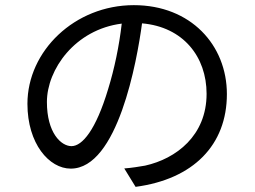

<svg xmlns="http://www.w3.org/2000/svg" viewBox="-20 -704 996 749"><path d="M258.9 -133.9C218 -133.9 163 -186.1 163 -306.1C163 -433.2 272.7 -588.8 454.9 -611.9C445 -524.9 426.1 -435 402 -356.9C354 -196.7 300.8 -133.9 258.9 -133.9ZM508.9 24.9C734 -5 865.1 -138.1 865.1 -337C865.1 -528.1 724.1 -683.9 502.1 -683.9C271.3 -683.9 87 -505 87 -299C87 -143.1 171.9 -46.2 256 -46.2C438.9 -46.2 514.2 -464.8 534.1 -612.9C695 -599.1 785.9 -482.2 785.9 -338.1C785.9 -175.1 667.3 -84.9 546.2 -57.9C523.1 -54 494 -49 464.8 -46.9Z"/></svg>

Font: Karasuma Gothic
Style: Regular
Weight: 400
Designer: Rasmus Andersson, Ryoko Nishizuka
Foundry: Genbu
Version: Version 1.00